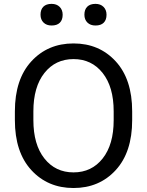

<svg xmlns="http://www.w3.org/2000/svg" viewBox="-20 -948 753 983"><path d="M187.5 -872.6Q187.5 -899.4 202.1 -913.8Q216.8 -928.2 244.1 -928.2Q270 -928.2 285.4 -912.8Q300.8 -897.5 300.8 -872.6Q300.8 -846.2 286.4 -831.8Q272 -817.4 244.1 -817.4Q218.3 -817.4 202.9 -832.5Q187.5 -847.7 187.5 -872.6ZM412.1 -872.6Q412.1 -899.4 426.8 -913.8Q441.4 -928.2 468.8 -928.2Q494.6 -928.2 510 -912.8Q525.4 -897.5 525.4 -872.6Q525.4 -846.2 511 -831.8Q496.6 -817.4 468.8 -817.4Q442.9 -817.4 427.5 -832.5Q412.1 -847.7 412.1 -872.6ZM56.2 -333V-377.9Q56.2 -542 140.4 -633.8Q224.6 -725.6 356.4 -725.6Q488.3 -725.6 572.5 -633.8Q656.7 -542 656.7 -377.9V-333Q656.7 -168.9 572.5 -77.1Q488.3 14.6 356.4 14.6Q224.6 14.6 140.4 -77.1Q56.2 -168.9 56.2 -333ZM150.9 -333Q150.9 -208 207.3 -136.7Q263.7 -65.4 356.4 -65.4Q449.2 -65.4 505.6 -136.7Q562 -208 562 -333V-377.9Q562 -502.9 505.6 -574.2Q449.2 -645.5 356.4 -645.5Q263.7 -645.5 207.3 -574.2Q150.9 -502.9 150.9 -377.9Z"/></svg>

Font: RobotoFlex
Style: Regular
Weight: 400
Designer: Berlow after Robertson
Foundry: Google
Version: Version 2.136